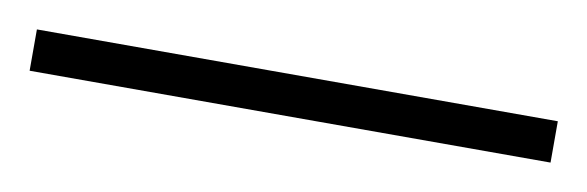

<svg xmlns="http://www.w3.org/2000/svg" viewBox="-25 31 462 151"><g transform="rotate(10 206.0 106.5)"><path d="M-2 123V90H414V123Z"/></g></svg>

Font: Noto Sans Tamil SemiCondensed ExtraLight
Style: Regular
Weight: 200
Width: 4
Designer: Jelle Bosma - Monotype Design Team
Foundry: Monotype Imaging Inc.
Version: Version 2.004; ttfautohint (v1.8.4.7-5d5b)